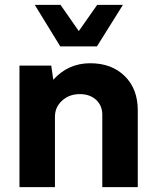

<svg xmlns="http://www.w3.org/2000/svg" viewBox="-20 -770 645 790"><path d="M378.9 -579.1H228L123 -750H229L304.2 -642.1L379.9 -750H485.8ZM351.1 -509.8Q439.5 -509.8 493.2 -457Q546.9 -404.3 546.9 -315.9V0H400.9V-297.9Q400.9 -335.9 375.2 -359.4Q349.6 -382.8 308.1 -382.8Q265.1 -382.8 235.6 -356Q206.1 -329.1 206.1 -290V0H60.1V-500H190.9L199.2 -441.9Q260.7 -509.8 351.1 -509.8Z"/></svg>

Font: Orkney
Style: Bold
Weight: 700
Designer: Samuel Oakes and Alfredo Marco Pradil
Foundry: Alfredo Marco Pradil
Version: 1.0